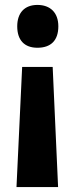

<svg xmlns="http://www.w3.org/2000/svg" viewBox="-20 -578 303 780"><path d="M217 -471C217 -527 184 -558 132 -558C80 -558 50 -526 50 -471C50 -415 79 -384 132 -384C187 -384 217 -414 217 -471ZM70 -306 47 182H216L194 -306Z"/></svg>

Font: Noto Sans Georgian ExtraCondensed ExtraBold
Style: Regular
Weight: 800
Width: 2
Designer: Monotype Design Team, Akaki Razmadze
Foundry: Google LLC
Version: Version 2.005